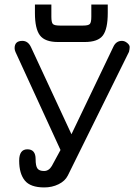

<svg xmlns="http://www.w3.org/2000/svg" viewBox="-20 -815 609 841"><path d="M351 -631H234Q177 -631 155 -660Q133 -689 133 -758V-795H205V-742Q205 -717 211.5 -710Q218 -703 242 -703H344Q367 -703 373.5 -710Q380 -717 380 -742V-795H452V-758Q452 -688 430.5 -659.5Q409 -631 351 -631ZM116 -608 293 -227 476 -609Q488 -636 514 -636Q526 -636 537 -627Q548 -618 548 -609Q548 -600 545 -588L277 -46Q265 -22 236.5 -8Q208 6 174 6Q113 6 88.5 -24.5Q64 -55 64 -111Q64 -161 100 -161Q136 -161 136 -118Q136 -88 144 -77Q152 -66 173 -66Q194 -66 207 -88L245 -158L48 -587Q44 -596 44 -604Q44 -636 78 -636Q103 -636 116 -608Z"/></svg>

Font: Jura SemiBold
Style: Regular
Weight: 600
Designer: Daniel Johnson, Alexei Vanyashin
Foundry: Daniel Johnson
Version: Version 5.103